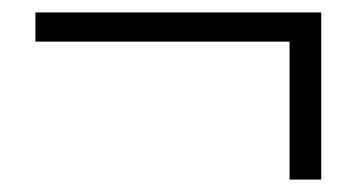

<svg xmlns="http://www.w3.org/2000/svg" viewBox="-20 -409 575 309"><path d="M446 -120H497V-389H37V-342H446Z"/></svg>

Font: Noto Sans CJK Light
Style: Regular
Weight: 300
Designer: Ryoko NISHIZUKA (kana & ideographs); Paul D. Hunt (Latin, Greek & Cyrillic); Wenlong ZHANG (bopomofo); Sandoll Communica
Foundry: Adobe Systems Incorporated
Version: Version 1.000;PS 1;hotconv 1.0.78;makeotf.lib2.5.61930